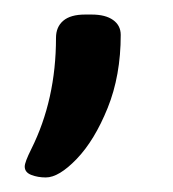

<svg xmlns="http://www.w3.org/2000/svg" viewBox="-20 -128 238 264"><path d="M14 101Q14 95 23 77Q57 9 57 -76Q57 -91 67 -99.5Q77 -108 97 -108H106Q125 -108 135.5 -100.5Q146 -93 146 -80Q146 -24 128 20.5Q110 65 85.5 90.5Q61 116 43 116Q32 116 23 112.5Q14 109 14 101Z"/></svg>

Font: Asap-Regular
Style: Regular
Weight: 400
Designer: Pablo Cosgaya
Foundry: Omnibus-Type
Version: Version 2.000; ttfautohint (v1.8)